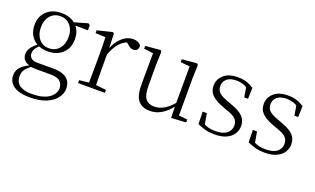

<svg xmlns="http://www.w3.org/2000/svg" viewBox="-82 -963 2733 1665"><g transform="rotate(20 1284.5 -131.0)"><path d="M246 260Q176 260 132 243Q88 226 67 196.5Q46 167 46 128Q46 80 79.5 47Q113 14 177 -13L183 -3Q140 27 120.5 53Q101 79 101 117Q101 171 139.5 198.5Q178 226 250 226Q355 226 409 188.5Q463 151 463 97Q463 61 438 36Q413 11 346 11H220Q203 11 187 10Q171 9 157 5V3Q82 -15 82 -82Q82 -113 101 -140Q120 -167 162 -201V-210L186 -198Q157 -170 143.5 -150.5Q130 -131 130 -105Q130 -79 148 -62Q166 -45 207 -45H354Q409 -45 445.5 -30.5Q482 -16 500.5 12.5Q519 41 519 83Q519 127 488 168Q457 209 396.5 234.5Q336 260 246 260ZM257 -168Q201 -168 159 -190Q117 -212 94 -251.5Q71 -291 71 -345Q71 -426 122.5 -474Q174 -522 257 -522Q299 -522 333.5 -510Q368 -498 391 -475L393 -473Q443 -428 443 -345Q443 -291 419.5 -251.5Q396 -212 354 -190Q312 -168 257 -168ZM256 -197Q314 -197 349.5 -238.5Q385 -280 385 -346Q385 -412 349.5 -452.5Q314 -493 258 -493Q200 -493 165 -452Q130 -411 130 -345Q130 -279 164.5 -238Q199 -197 256 -197ZM362 -461V-478H368L506 -518L522 -507V-459Z M598 0V-27L709 -39H732L846 -27V0ZM685 0Q686 -24 686.5 -64.5Q687 -105 687.5 -149Q688 -193 688 -226V-281Q688 -333 687.5 -375.5Q687 -418 685 -455L593 -459V-485L730 -519L743 -511L749 -371V-370V-226Q749 -193 749.5 -149Q750 -105 750.5 -64.5Q751 -24 752 0ZM748 -318 731 -367H745Q761 -413 788 -448Q815 -483 848.5 -502.5Q882 -522 918 -522Q945 -522 965.5 -512Q986 -502 993 -486Q993 -462 982 -449Q971 -436 947 -436Q931 -436 917.5 -444Q904 -452 887 -468L864 -488H913Q857 -477 817 -436Q777 -395 748 -318Z M1263 14Q1193 14 1155.5 -30Q1118 -74 1119 -185L1121 -478L1140 -463L1035 -476V-502L1174 -514L1184 -502L1180 -377V-188Q1180 -103 1207 -68.5Q1234 -34 1286 -34Q1334 -34 1379.5 -61Q1425 -88 1463 -137L1482 -103H1464Q1425 -51 1375 -18.5Q1325 14 1263 14ZM1460 8 1457 -116V-117L1458 -467L1373 -475V-502L1511 -514L1521 -502L1517 -377V-35L1596 -27V0Z M1860 14Q1814 14 1777.5 4.5Q1741 -5 1701 -23L1699 -137H1737L1758 -17L1726 -18V-54Q1753 -36 1784 -26Q1815 -16 1860 -16Q1929 -16 1963.5 -44.5Q1998 -73 1998 -116Q1998 -154 1974.5 -177.5Q1951 -201 1889 -221L1839 -240Q1780 -262 1745 -295Q1710 -328 1710 -382Q1710 -441 1755.5 -481.5Q1801 -522 1886 -522Q1930 -522 1963.5 -511.5Q1997 -501 2033 -478L2030 -376H1995L1977 -485L2004 -483V-450Q1973 -472 1944 -481.5Q1915 -491 1885 -491Q1825 -491 1795.5 -465Q1766 -439 1766 -399Q1766 -360 1791 -337.5Q1816 -315 1870 -296L1918 -278Q1993 -251 2024 -216.5Q2055 -182 2055 -132Q2055 -93 2033.5 -59.5Q2012 -26 1969 -6Q1926 14 1860 14Z M2323 14Q2277 14 2240.5 4.5Q2204 -5 2164 -23L2162 -137H2200L2221 -17L2189 -18V-54Q2216 -36 2247 -26Q2278 -16 2323 -16Q2392 -16 2426.5 -44.5Q2461 -73 2461 -116Q2461 -154 2437.5 -177.5Q2414 -201 2352 -221L2302 -240Q2243 -262 2208 -295Q2173 -328 2173 -382Q2173 -441 2218.5 -481.5Q2264 -522 2349 -522Q2393 -522 2426.5 -511.5Q2460 -501 2496 -478L2493 -376H2458L2440 -485L2467 -483V-450Q2436 -472 2407 -481.5Q2378 -491 2348 -491Q2288 -491 2258.5 -465Q2229 -439 2229 -399Q2229 -360 2254 -337.5Q2279 -315 2333 -296L2381 -278Q2456 -251 2487 -216.5Q2518 -182 2518 -132Q2518 -93 2496.5 -59.5Q2475 -26 2432 -6Q2389 14 2323 14Z"/></g></svg>

Font: Early Summer Mincho VF
Style: Regular
Weight: 250
Designer: GuiWonder
Version: Version 1.002